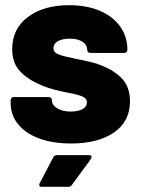

<svg xmlns="http://www.w3.org/2000/svg" viewBox="-20 -545 553 740"><path d="M21 -148V-159Q21 -164 24.5 -167.5Q28 -171 33 -171H168Q173 -171 176.5 -167.5Q180 -164 180 -159Q180 -140 200.5 -127.5Q221 -115 253 -115Q281 -115 298 -124.5Q315 -134 315 -150Q315 -166 297 -173.5Q279 -181 240 -188Q177 -200 138 -217Q88 -238 57.5 -270Q27 -302 27 -356Q27 -434 87.5 -479.5Q148 -525 247 -525Q314 -525 364.5 -503.5Q415 -482 443 -443Q471 -404 471 -353Q471 -348 467.5 -344.5Q464 -341 459 -341H328Q323 -341 319.5 -344.5Q316 -348 316 -353Q316 -372 298 -384Q280 -396 249 -396Q221 -396 203.5 -386.5Q186 -377 186 -360Q186 -343 205 -335.5Q224 -328 269 -319Q330 -307 351 -300Q412 -280 446.5 -246Q481 -212 481 -155Q481 -77 419.5 -34.5Q358 8 254 8Q183 8 130.5 -11.5Q78 -31 49.5 -66.5Q21 -102 21 -148ZM200 53H323Q333 53 333 60Q333 63 330 68L257 168Q252 175 243 175H141Q134 175 132 171Q130 167 133 161L185 62Q189 53 200 53Z"/></svg>

Font: BARLOWEXTRABOLD
Style: Regular
Weight: 800
Designer: Jeremy Tribby
Foundry: Tribby Type
Version: Version 1.422